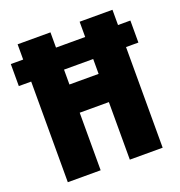

<svg xmlns="http://www.w3.org/2000/svg" viewBox="-134 -824 877 934"><g transform="rotate(-20 304.5 -357.0)"><path d="M59 0V-521H-5V-635H59V-714H229V-635H380V-714H550V-635H614V-521H550V0H380V-298H229V0ZM229 -444H380V-521H229Z"/></g></svg>

Font: Noto Sans Gurmukhi UI ExtraCondensed Black
Style: Regular
Weight: 900
Width: 2
Designer: Jelle Bosma - Monotype Design Team
Foundry: Monotype Imaging Inc.
Version: Version 2.004; ttfautohint (v1.8.4.7-5d5b)